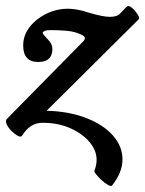

<svg xmlns="http://www.w3.org/2000/svg" viewBox="-20 -440 483 638"><path d="M352 177Q349 180 339 174.5Q329 169 318 159Q307 149 299.5 139.5Q292 130 294 126Q301 109 301 91Q301 60 277.5 32Q254 4 213.5 -14Q173 -32 121 -32Q80 -32 54 10Q50 17 39.5 11.5Q29 6 18 -5Q7 -16 2 -27.5Q-3 -39 3 -45L256 -302Q262 -308 262 -313Q262 -319 252 -324Q230 -335 203.5 -337.5Q177 -340 148 -340Q135 -340 128.5 -337Q122 -334 122 -332Q122 -328 126.5 -323Q131 -318 138 -310Q154 -295 154 -277Q154 -234 107 -234Q57 -234 57 -289Q57 -338 103 -375Q150 -411 206 -411Q219 -411 237 -408Q255 -405 278 -397Q323 -384 345 -384Q370 -384 380 -396L400 -417Q407 -424 418 -414.5Q429 -405 437 -392.5Q445 -380 441 -376L135 -72Q209 -70 266 -48Q323 -26 355 10Q387 46 387 90Q387 133 352 177Z"/></svg>

Font: Junicode
Style: Bold Italic
Weight: 700
Italic angle: -11°
Designer: Peter S. Baker
Version: Version 2.100; ttfautohint (v1.8.4)